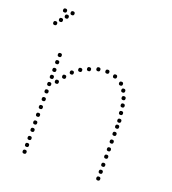

<svg xmlns="http://www.w3.org/2000/svg" viewBox="-134 -833 835 933"><g transform="rotate(20 284.0 -366.0)"><path d="M22 -638Q12 -638 12 -648Q12 -658 22 -658Q32 -658 32 -648Q32 -638 22 -638ZM43 -662Q33 -662 33 -672Q33 -682 43 -682Q53 -682 53 -672Q53 -662 43 -662ZM64 -687Q54 -687 54 -697Q54 -707 64 -707Q74 -707 74 -697Q74 -687 64 -687ZM85 -712Q75 -712 75 -722Q75 -732 85 -732Q95 -732 95 -722Q95 -712 85 -712ZM46 -712Q36 -712 36 -722Q36 -732 46 -732Q56 -732 56 -722Q56 -712 46 -712ZM96 -231Q86 -231 86 -241Q86 -251 96 -251Q106 -251 106 -241Q106 -231 96 -231ZM96 -191Q86 -191 86 -201Q86 -211 96 -211Q106 -211 106 -201Q106 -191 96 -191ZM96 -151Q86 -151 86 -161Q86 -171 96 -171Q106 -171 106 -161Q106 -151 96 -151ZM96 -113Q86 -113 86 -123Q86 -133 96 -133Q106 -133 106 -123Q106 -113 96 -113ZM96 -71Q86 -71 86 -81Q86 -91 96 -91Q106 -91 106 -81Q106 -71 96 -71ZM96 -35Q86 -35 86 -45Q86 -55 96 -55Q106 -55 106 -45Q106 -35 96 -35ZM96 0Q86 0 86 -10Q86 -20 96 -20Q106 -20 106 -10Q106 0 96 0ZM96 -500Q86 -500 86 -510Q86 -520 96 -520Q106 -520 106 -510Q106 -500 96 -500ZM96 -387Q86 -387 86 -397Q86 -407 96 -407Q106 -407 106 -397Q106 -387 96 -387ZM96 -350Q86 -350 86 -360Q86 -370 96 -370Q106 -370 106 -360Q106 -350 96 -350ZM96 -312Q86 -312 86 -322Q86 -332 96 -332Q106 -332 106 -322Q106 -312 96 -312ZM96 -272Q86 -272 86 -282Q86 -292 96 -292Q106 -292 106 -282Q106 -272 96 -272ZM96 -423Q86 -423 86 -433Q86 -443 96 -443Q106 -443 106 -433Q106 -423 96 -423ZM96 -463Q86 -463 86 -473Q86 -483 96 -483Q106 -483 106 -473Q106 -463 96 -463ZM477 -231Q467 -231 467 -241Q467 -251 477 -251Q487 -251 487 -241Q487 -231 477 -231ZM477 -191Q467 -191 467 -201Q467 -211 477 -211Q487 -211 487 -201Q487 -191 477 -191ZM477 -151Q467 -151 467 -161Q467 -171 477 -171Q487 -171 487 -161Q487 -151 477 -151ZM477 -113Q467 -113 467 -123Q467 -133 477 -133Q487 -133 487 -123Q487 -113 477 -113ZM477 -71Q467 -71 467 -81Q467 -91 477 -91Q487 -91 487 -81Q487 -71 477 -71ZM477 -35Q467 -35 467 -45Q467 -55 477 -55Q487 -55 487 -45Q487 -35 477 -35ZM477 0Q467 0 467 -10Q467 -20 477 -20Q487 -20 487 -10Q487 0 477 0ZM296 -499Q286 -499 286 -509Q286 -519 296 -519Q306 -519 306 -509Q306 -499 296 -499ZM341 -503Q331 -503 331 -513Q331 -523 341 -523Q351 -523 351 -513Q351 -503 341 -503ZM384 -494Q374 -494 374 -504Q374 -514 384 -514Q394 -514 394 -504Q394 -494 384 -494ZM423 -471Q413 -471 413 -481Q413 -491 423 -491Q433 -491 433 -481Q433 -471 423 -471ZM445 -443Q435 -443 435 -453Q435 -463 445 -463Q455 -463 455 -453Q455 -443 445 -443ZM467 -374Q457 -374 457 -384Q457 -394 467 -394Q477 -394 477 -384Q477 -374 467 -374ZM472 -337Q462 -337 462 -347Q462 -357 472 -357Q482 -357 482 -347Q482 -337 472 -337ZM459 -409Q449 -409 449 -419Q449 -429 459 -429Q469 -429 469 -419Q469 -409 459 -409ZM477 -299Q467 -299 467 -309Q467 -319 477 -319Q487 -319 487 -309Q487 -299 477 -299ZM253 -484Q243 -484 243 -494Q243 -504 253 -504Q263 -504 263 -494Q263 -484 253 -484ZM477 -268Q467 -268 467 -278Q467 -288 477 -288Q487 -288 487 -278Q487 -268 477 -268ZM214 -466Q204 -466 204 -476Q204 -486 214 -486Q224 -486 224 -476Q224 -466 214 -466ZM180 -440Q170 -440 170 -450Q170 -460 180 -460Q190 -460 190 -450Q190 -440 180 -440ZM152 -408Q142 -408 142 -418Q142 -428 152 -428Q162 -428 162 -418Q162 -408 152 -408ZM127 -373Q117 -373 117 -383Q117 -393 127 -393Q137 -393 137 -383Q137 -373 127 -373Z"/></g></svg>

Font: Raleway Dots 
Style: Regular
Weight: 400
Version: Version 1.000